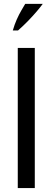

<svg xmlns="http://www.w3.org/2000/svg" viewBox="-20 -961 268 981"><path d="M70.8 0V-716H157.8V0ZM45.4 -805.3Q54.3 -836.1 65.6 -861.5Q77 -886.9 88.7 -907Q100.3 -927.1 108.8 -941.2H198.5Q187 -925.5 168.3 -903.4Q149.6 -881.3 125.3 -856.1Q100.9 -830.8 72.1 -805.3Z"/></svg>

Font: Russolo 10pt ExtraLight
Style: Regular
Weight: 200
Designer: Micah Stupak-Hahn
Version: Version 1.000